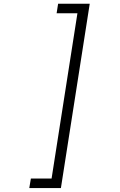

<svg xmlns="http://www.w3.org/2000/svg" viewBox="-20 -832 627 1005"><path d="M284.2 -812.5H449.7L298.8 152.3H133.3L141.6 102.5H250L385.3 -762.7H276.4Z"/></svg>

Font: TypoPRO Roboto Mono
Style: Italic
Weight: 300
Designer: Google
Version: Version 2.000986; 2015; ttfautohint (v1.3)